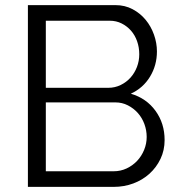

<svg xmlns="http://www.w3.org/2000/svg" viewBox="-20 -730 706 750"><path d="M623 -183Q623 -143 607 -109.5Q591 -76 564 -51.5Q537 -27 501 -13.5Q465 0 424 0H89V-710H431Q468 -710 498 -694Q528 -678 549 -652.5Q570 -627 581.5 -594.5Q593 -562 593 -529Q593 -475 566 -430.5Q539 -386 491 -364Q552 -346 587.5 -297Q623 -248 623 -183ZM553 -195Q553 -221 544 -245.5Q535 -270 518.5 -288.5Q502 -307 479.5 -318.5Q457 -330 431 -330H159V-61H424Q451 -61 474.5 -72Q498 -83 515.5 -101.5Q533 -120 543 -144.5Q553 -169 553 -195ZM159 -649V-387H403Q429 -387 451.5 -398Q474 -409 490 -427Q506 -445 515 -468.5Q524 -492 524 -518Q524 -545 515.5 -569Q507 -593 491.5 -610.5Q476 -628 455 -638.5Q434 -649 409 -649Z"/></svg>

Font: IngvarSans
Style: Regular
Weight: 400
Version: Version 1.000